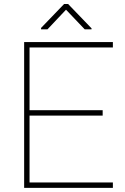

<svg xmlns="http://www.w3.org/2000/svg" viewBox="-20 -916 609 936"><path d="M312 -896.5 426.3 -777.8V-772.9H393.1L301.8 -868.7L211.4 -772.9H180.2V-779.8L292.5 -896.5ZM97.7 0V-710.9H530.3V-684.6H124V-378.9H480.5V-352.5H124V-26.4H530.3V0Z"/></svg>

Font: Mardoto Thin
Style: Regular
Weight: 250
Designer: Christian Robertson, Vahan Hovhannisyan
Foundry: Google
Version: Version 1.000